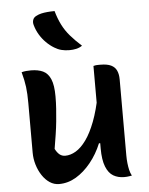

<svg xmlns="http://www.w3.org/2000/svg" viewBox="-56 -860 713 916"><g transform="rotate(-5 300.0 -402.0)"><path d="M103 -542Q137 -542 160.5 -531Q184 -520 196.5 -491Q209 -462 209 -408Q209 -378 207 -349Q205 -320 202 -289.5Q199 -259 194 -227Q189 -195 183 -159Q192 -141 203.5 -131.5Q215 -122 231 -122Q256 -122 281.5 -137Q307 -152 331 -185Q355 -218 375.5 -271.5Q396 -325 411 -403V-167H396Q375 -116 342.5 -76Q310 -36 271.5 -13Q233 10 190 10Q166 10 145.5 -3.5Q125 -17 109.5 -40.5Q94 -64 85.5 -92.5Q77 -121 77 -150Q77 -190 77 -229.5Q77 -269 77 -309.5Q77 -350 77 -388Q77 -433 73 -465Q69 -497 58 -537Q69 -540 80 -541Q91 -542 103 -542ZM436 -540Q468 -540 486.5 -531Q505 -522 513 -504.5Q521 -487 521 -462Q521 -396 521 -334.5Q521 -273 521 -214.5Q521 -156 521 -97Q521 -79 523 -61Q525 -43 528.5 -28Q532 -13 539 0Q533 1 527 2Q521 3 515 3.5Q509 4 502 4Q473 4 450.5 -9Q428 -22 415 -54.5Q402 -87 402 -142Q402 -210 402 -278Q402 -346 402 -412Q402 -478 402 -537Q409 -539 414 -539.5Q419 -540 424.5 -540Q430 -540 436 -540ZM240 -814Q250 -778 265 -748Q280 -718 302.5 -692Q325 -666 356 -638Q343 -629 327.5 -625.5Q312 -622 295 -622Q274 -622 256.5 -626.5Q239 -631 223 -641Q203 -653 185.5 -670.5Q168 -688 155 -709.5Q142 -731 135 -756Q131 -769 135 -781Q139 -793 152 -799Q163 -805 176 -808Q189 -811 205.5 -812.5Q222 -814 240 -814Z"/></g></svg>

Font: Recursive Monospace Casual SemiBold
Style: Regular
Weight: 600
Version: Version 1.047